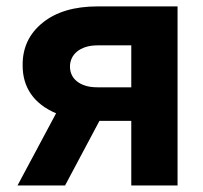

<svg xmlns="http://www.w3.org/2000/svg" viewBox="-20 -565 618 585"><path d="M33.4 0 150.9 -219.8Q100.5 -241.1 74.6 -278.2Q48.7 -315.3 49 -366.5Q48.3 -446.4 110.4 -496.1Q171.5 -545.5 277.7 -545.5H521V0H380V-196.7H283L178.3 0ZM276.3 -299H380V-426.8H277.7Q256.7 -426.8 240.9 -421.7Q225.1 -416.5 214.5 -407.7Q203.8 -398.8 198.5 -387.1Q193.2 -375.4 193.2 -362.2Q193.2 -349.1 198.3 -337.5Q203.5 -326 214 -317.5Q224.4 -308.9 240.1 -304Q255.7 -299 276.3 -299Z"/></svg>

Font: Inter P
Style: Bold
Weight: 700
Designer: Rasmus Andersson
Foundry: rsms
Version: Version 3.018;git-588b23468